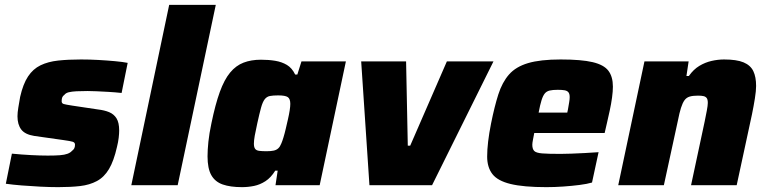

<svg xmlns="http://www.w3.org/2000/svg" viewBox="-20 -763 3159 791"><path d="M220 8Q186 8 146.5 6Q107 4 69.5 1Q32 -2 4 -6L29 -130Q49 -128 69.5 -126.5Q90 -125 109 -124Q128 -123 145 -122.5Q162 -122 177 -122Q207 -122 226.5 -123.5Q246 -125 258 -129.5Q270 -134 276 -141Q283 -146 286 -152Q289 -158 289 -167Q289 -176 279.5 -179Q270 -182 241 -186L121 -203Q83 -209 67.5 -229.5Q52 -250 52 -284Q52 -299 55.5 -320Q59 -341 63 -364Q75 -417 95.5 -448Q116 -479 147 -494Q178 -509 219.5 -513.5Q261 -518 314 -518Q349 -518 385 -516Q421 -514 453.5 -511Q486 -508 506 -504L481 -380Q453 -383 426.5 -384.5Q400 -386 378 -387Q356 -388 341 -388Q314 -388 295 -387Q276 -386 263.5 -383Q251 -380 245 -372Q239 -368 236.5 -362Q234 -356 234 -346Q234 -337 242.5 -334.5Q251 -332 277 -328L384 -312Q410 -309 429.5 -301Q449 -293 460 -275.5Q471 -258 471 -225Q471 -213 469 -195.5Q467 -178 462 -158Q449 -100 429 -66.5Q409 -33 379 -17Q349 -1 310 3.5Q271 8 220 8Z M521 0 677 -743H869L712 0Z M977 8Q929 8 897.5 -3Q866 -14 850.5 -41.5Q835 -69 835 -119Q835 -145 838.5 -179Q842 -213 851 -255Q867 -333 885.5 -384Q904 -435 928 -464Q952 -493 983.5 -505Q1015 -517 1055 -517Q1087 -517 1114 -512.5Q1141 -508 1162 -495.5Q1183 -483 1196 -456H1205L1222 -510H1405L1297 0H1115L1124 -60H1114Q1096 -31 1073.5 -16.5Q1051 -2 1026.5 3Q1002 8 977 8ZM1078 -140Q1096 -140 1107.5 -142.5Q1119 -145 1126.5 -152Q1134 -159 1139 -172Q1143 -181 1148 -197.5Q1153 -214 1157.5 -233.5Q1162 -253 1166.5 -272.5Q1171 -292 1173.5 -308.5Q1176 -325 1176 -335Q1176 -356 1165.5 -363Q1155 -370 1126 -370Q1105 -370 1092 -367.5Q1079 -365 1070.5 -354Q1062 -343 1055.5 -319.5Q1049 -296 1040 -255Q1033 -224 1029.5 -204Q1026 -184 1026 -171Q1026 -157 1031 -150Q1036 -143 1048 -141.5Q1060 -140 1078 -140Z M1502 0 1468 -510H1653L1660 -163H1670L1821 -510H2013L1760 0Z M2231 8Q2137 8 2083.5 -5Q2030 -18 2008.5 -46Q1987 -74 1987 -118Q1987 -146 1991 -180Q1995 -214 2003 -254Q2017 -324 2033 -374Q2049 -424 2077 -456Q2105 -488 2155.5 -503Q2206 -518 2290 -518Q2375 -518 2421.5 -507Q2468 -496 2486.5 -471.5Q2505 -447 2505 -406Q2505 -387 2501.5 -361Q2498 -335 2492 -307.5Q2486 -280 2480 -254L2471 -215H2181Q2179 -204 2176 -189Q2173 -174 2173 -167Q2173 -149 2181 -141Q2189 -133 2213.5 -131Q2238 -129 2289 -129Q2308 -129 2334 -130Q2360 -131 2389 -132.5Q2418 -134 2446 -136L2419 -11Q2399 -5 2367.5 -1Q2336 3 2300.5 5.5Q2265 8 2231 8ZM2199 -299H2317L2320 -313Q2323 -331 2325 -342.5Q2327 -354 2327 -363Q2327 -376 2322 -382.5Q2317 -389 2306.5 -391Q2296 -393 2278 -393Q2257 -393 2244.5 -390Q2232 -387 2224.5 -378Q2217 -369 2211 -350Q2205 -331 2199 -299Z M2527 0 2635 -510H2817L2808 -450H2818Q2837 -477 2861 -491.5Q2885 -506 2911.5 -512Q2938 -518 2963 -518Q3015 -518 3043.5 -506Q3072 -494 3083.5 -470Q3095 -446 3095 -409Q3095 -389 3090 -357.5Q3085 -326 3078 -292L3015 0H2827L2883 -262Q2888 -286 2892 -307.5Q2896 -329 2896 -339Q2896 -353 2891.5 -359Q2887 -365 2878.5 -367Q2870 -369 2855 -369Q2834 -369 2821 -365Q2808 -361 2800 -350Q2792 -339 2785.5 -318.5Q2779 -298 2773 -267L2715 0Z"/></svg>

Font: Saira Thin ExtraBold
Style: Italic
Weight: 800
Italic angle: -12°
Version: Version 1.101